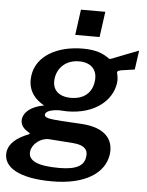

<svg xmlns="http://www.w3.org/2000/svg" viewBox="-78 -771 755 989"><g transform="rotate(5 299.0 -276.0)"><path d="M426 -723H300L282 -591H408ZM229 171C399 171 499 105 513 7C523 -71 477 -129 356 -137C311 -140 273 -142 250 -143C187 -148 161 -151 162 -169C164 -182 182 -195 233 -197C244 -196 264 -195 274 -195C422 -195 506 -275 518 -362C521 -383 517 -400 515 -409C511 -421 514 -426 534 -430L603 -440L617 -539C581 -526 533 -506 496 -492C488 -488 470 -481 466 -484C434 -508 396 -524 328 -524C196 -524 89 -466 75 -362C67 -302 90 -250 154 -215C87 -203 51 -171 46 -136C42 -106 60 -85 87 -70C95 -66 95 -62 86 -59C28 -36 -11 -5 -18 40C-28 118 54 171 229 171ZM288 -266C222 -266 188 -302 196 -359C204 -417 249 -457 314 -457C379 -457 412 -418 403 -359C395 -301 354 -266 288 -266ZM259 99C150 99 96 77 103 26C109 -13 152 -46 195 -44L318 -35C376 -31 399 -8 393 29C388 76 348 99 259 99Z"/></g></svg>

Font: United Sans SemiBold
Style: Italic
Weight: 600
Italic angle: -8°
Designer: Pablo Impallari, Rodrigo Fuenzalida (Modified by Dan O. Williams)
Version: Version 1.000;PS 001.000;hotconv 1.0.88;makeotf.lib2.5.64775